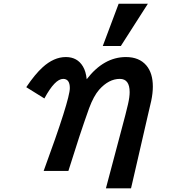

<svg xmlns="http://www.w3.org/2000/svg" viewBox="-20 -900 1040 1039"><path d="M536.1 -650.9 622.1 -879.9H780.3L633.8 -650.9ZM350.1 24.9H216.3Q357.9 -360.8 357.9 -423.3Q357.9 -473.1 321.8 -473.1Q277.3 -473.1 220.2 -367.2L122.1 -428.2Q146 -463.9 168.2 -490.7Q190.4 -517.6 210.4 -535.6Q271.5 -591.3 336.4 -591.3Q398.4 -591.3 428.7 -540.5Q444.8 -514.2 449.2 -471.2Q541.5 -591.3 661.6 -591.3Q733.4 -591.3 772 -545.9Q807.1 -504.4 807.1 -431.6Q807.1 -396 798.3 -354Q797.4 -350.6 777.8 -265.9Q758.3 -181.2 720.2 -15.6L695.3 92.3L689 119.1H553.2L560.5 91.3Q606 -81.5 634.8 -188.5Q663.6 -295.4 672.9 -336.9Q681.6 -375 681.6 -401.4Q681.6 -473.1 628.4 -473.1Q568.8 -473.1 516.6 -414.6Q486.8 -380.4 462.4 -314.9Q437 -244.1 408.9 -159.2Q380.9 -74.2 350.1 24.9Z"/></svg>

Font: BIZ UDPGothic
Style: Bold
Weight: 700
Designer: TypeBank Co., Ltd.
Foundry: Morisawa Inc.
Version: Version 1.051